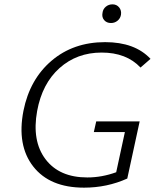

<svg xmlns="http://www.w3.org/2000/svg" viewBox="-20 -858 717 884"><path d="M491 -752Q471 -752 459.5 -765.5Q448 -779 452 -799Q454 -816 467 -827Q480 -838 498 -838Q517 -838 528.5 -824Q540 -810 537 -790Q534 -773 521 -762.5Q508 -752 491 -752ZM151 -347Q126 -209 189.5 -125Q253 -41 382 -41Q449 -41 515 -65L555 -250H412L423 -299H623L566 -36Q473 6 367 6Q209 6 133 -91.5Q57 -189 88 -348Q117 -493 217.5 -578.5Q318 -664 464 -664Q601 -664 673 -587L627 -547Q562 -616 448 -616Q334 -616 254 -544.5Q174 -473 151 -347Z"/></svg>

Font: EauTestText Semilight
Style: Italic
Weight: 300
Italic angle: -12°
Designer: Christian Thalmann (Catharsis Fonts)
Version: Version 0.001;PS 000.001;hotconv 1.0.88;makeotf.lib2.5.64775